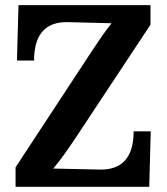

<svg xmlns="http://www.w3.org/2000/svg" viewBox="-20 -720 644 740"><path d="M560.1 -625V-700.2H51.3L45.4 -486.8H111.3C111.3 -596.7 163.6 -634.8 237.8 -634.8L409.2 -630.4V-629.4C384.3 -598.1 364.3 -568.8 339.4 -531.2L40 -75.2V0H555.2L561 -213.9H495.1C495.1 -105 442.9 -66.4 368.7 -66.4L186 -70.3V-71.3C215.8 -106.4 243.2 -146.5 272 -189.5Z"/></svg>

Font: Parastoo
Style: Bold
Weight: 700
Foundry: Saber Rastikerdar (saber.rastikerdar@gmail.com)
Version: Version 2.0.1